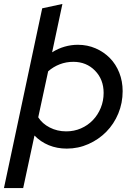

<svg xmlns="http://www.w3.org/2000/svg" viewBox="-59 -742 673 969"><path d="M-39 207 154 -700 256 -722 204 -478Q234 -497 267 -506.5Q300 -516 334 -516Q382 -516 423.5 -498Q465 -480 495.5 -449Q526 -418 543 -375Q560 -332 560 -282Q560 -222 538 -169Q516 -116 477.5 -77Q439 -38 387.5 -15Q336 8 278 8Q229 8 187.5 -9Q146 -26 115 -58L58 207ZM311 -430Q275 -430 242.5 -417.5Q210 -405 184 -382L134 -150Q154 -118 192 -98.5Q230 -79 275 -79Q315 -79 349.5 -94Q384 -109 409.5 -135.5Q435 -162 449.5 -197.5Q464 -233 464 -273Q464 -341 420.5 -385.5Q377 -430 311 -430Z"/></svg>

Font: Red Hat Display Medium
Style: Italic
Weight: 500
Italic angle: -12°
Designer: Pentagram / MCKL
Foundry: Pentagram / MCKL
Version: Version 1.003; Red Hat Display Medium Italic